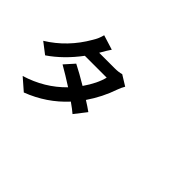

<svg xmlns="http://www.w3.org/2000/svg" viewBox="-121 -1247 1742 1742"><g transform="rotate(45 750.0 -376.5)"><path d="M264.6 64.5 151.4 -34.2Q366.2 -99.6 515.6 -252.9Q419.9 -314.5 333 -364.3L416 -457Q497.1 -416 599.6 -354.5Q677.7 -466.8 701.2 -562.5H420.9Q303.7 -406.2 163.1 -310.5L57.6 -391.6Q251 -510.7 369.1 -715.8Q399.4 -763.7 413.1 -818.4L554.7 -774.4Q532.2 -742.2 496.1 -678.7Q495.1 -675.8 494.1 -674.8L493.2 -673.8H693.4Q744.1 -673.8 778.3 -684.6L877.9 -623Q858.4 -589.8 845.7 -553.7Q797.9 -413.1 710.9 -286.1Q761.7 -254.9 804.7 -223.6L715.8 -109.4Q683.6 -137.7 625 -178.7Q476.6 -16.6 264.6 64.5Z"/></g></svg>

Font: Bpmf GenYo Gothic B
Style: B
Weight: 700
Foundry: But Ko
Version: Version 1.320